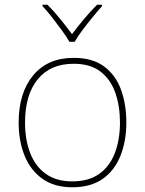

<svg xmlns="http://www.w3.org/2000/svg" viewBox="-20 -783 615 813"><path d="M515 -264Q515 -187 490.5 -124.5Q466 -62 415.5 -26Q365 10 286 10Q210 10 159.5 -26Q109 -62 84 -124Q59 -186 59 -264Q59 -390 120.5 -464Q182 -538 292 -538Q372 -538 421 -501.5Q470 -465 492.5 -403Q515 -341 515 -264ZM86 -264Q86 -191 108 -134.5Q130 -78 174.5 -46.5Q219 -15 286 -15Q356 -15 400.5 -47Q445 -79 466.5 -135.5Q488 -192 488 -264Q488 -333 468.5 -389.5Q449 -446 406 -479.5Q363 -513 292 -513Q193 -513 139.5 -447Q86 -381 86 -264ZM274 -606Q262 -627 242 -654.5Q222 -682 200.5 -709.5Q179 -737 160 -757V-763H181Q209 -735 236.5 -701Q264 -667 285 -638Q306 -667 334.5 -701Q363 -735 391 -763H412V-757Q394 -737 371.5 -709.5Q349 -682 328.5 -654.5Q308 -627 296 -606Z"/></svg>

Font: Noto Sans Thin
Style: Regular
Weight: 100
Designer: Monotype Design Team
Foundry: Monotype Imaging Inc.
Version: Version 2.007